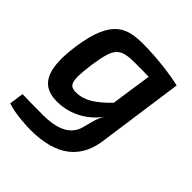

<svg xmlns="http://www.w3.org/2000/svg" viewBox="-194 -634 971 971"><g transform="rotate(45 291.0 -148.5)"><path d="M277 -504C161 -504 75 -482 42 -253C13 -48 70 12 174 11C271 10 348 -40 396 -104C372 -67 367 -28 357 7C337 87 257 109 170 109C89 109 58 108 22 107L11 184C66 204 155 207 178 207C368 207 462 126 479 -25L542 -475C475 -491 365 -504 277 -504ZM209 -90C158 -89 146 -112 165 -247C186 -389 207 -407 319 -407C339 -407 371 -407 411 -406L379 -188C318 -126 270 -91 209 -90Z"/></g></svg>

Font: Exo 2 Semi Bold
Style: Italic
Weight: 600
Italic angle: -8°
Designer: Natanael Gama
Version: Version 1.001;PS 001.001;hotconv 1.0.88;makeotf.lib2.5.64775